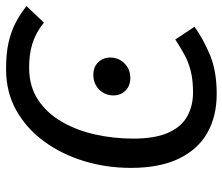

<svg xmlns="http://www.w3.org/2000/svg" viewBox="-72 -670 752 649"><g transform="rotate(-90 304.5 -345.0)"><path d="M396 -701Q449 -701 486 -692.5Q523 -684 552 -669Q581 -654 609 -632L553 -573Q531 -591 507.5 -602Q484 -613 458 -618Q432 -623 401 -623Q337 -623 291.5 -592.5Q246 -562 217 -511Q188 -460 174.5 -398Q161 -336 161 -272Q161 -197 181 -152.5Q201 -108 236.5 -88.5Q272 -69 317 -69Q358 -69 388.5 -76.5Q419 -84 444.5 -98Q470 -112 496 -129L539 -64Q499 -35 444.5 -12Q390 11 312 11Q236 11 180 -21Q124 -53 93 -117.5Q62 -182 62 -279Q62 -362 85 -437.5Q108 -513 151.5 -572.5Q195 -632 256.5 -666.5Q318 -701 396 -701ZM366 -281Q339 -281 323 -297.5Q307 -314 307 -338Q307 -367 327 -386.5Q347 -406 376 -406Q403 -406 419 -389.5Q435 -373 435 -349Q435 -320 415 -300.5Q395 -281 366 -281Z"/></g></svg>

Font: Fira Sans Variable
Style: Italic
Weight: 397
Italic angle: -8°
Designer: Carrois Corporate & Edenspiekermann AG
Foundry: Carrois Corporate GbR & Edenspiekermann AG
Version: Version 4.202